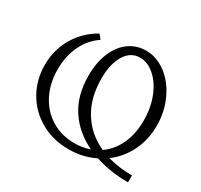

<svg xmlns="http://www.w3.org/2000/svg" viewBox="-141 -846 1082 1035"><g transform="rotate(30 400.0 -329.0)"><path d="M762 0Q651 0 557 -31Q483 6 395 6Q298 6 221 -37.5Q144 -81 100.5 -156.5Q57 -232 57 -325Q57 -420 103 -497Q149 -574 228 -618L250 -591Q193 -554 161 -488Q129 -422 129 -339Q129 -252 164 -183.5Q199 -115 262 -76.5Q325 -38 406 -38Q458 -38 500 -54Q402 -100 346 -184.5Q290 -269 290 -392Q290 -476 316.5 -537.5Q343 -599 389 -631.5Q435 -664 492 -664Q559 -664 617 -620.5Q675 -577 709.5 -502.5Q744 -428 744 -341Q744 -254 708.5 -182Q673 -110 610 -63Q681 -43 762 -43ZM557 -83Q610 -120 639.5 -183.5Q669 -247 669 -330Q669 -410 643 -475Q617 -540 574 -577.5Q531 -615 484 -615Q425 -615 391.5 -559.5Q358 -504 358 -415Q358 -294 410.5 -209.5Q463 -125 557 -83Z"/></g></svg>

Font: Ysabeau SC
Style: Regular
Weight: 400
Designer: Christian Thalmann (Catharsis Fonts)
Version: Version 0.003